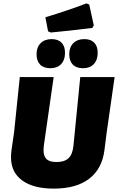

<svg xmlns="http://www.w3.org/2000/svg" viewBox="-20 -1102 697 1134"><path d="M491 -1082 507 -1075 534 -952 525 -937Q380 -919 280 -910L264 -917L248 -1000Q378 -1039 491 -1082ZM478 -871Q516 -871 536.5 -850Q557 -829 557 -790Q557 -748 534 -723.5Q511 -699 471 -699Q431 -699 410 -720.5Q389 -742 389 -782Q389 -823 413 -847Q437 -871 478 -871ZM285 -871Q323 -871 343.5 -850Q364 -829 364 -790Q364 -748 341 -723.5Q318 -699 278 -699Q238 -699 217 -720.5Q196 -742 196 -782Q196 -823 220 -847Q244 -871 285 -871ZM657 -647 610 -319 597 -216Q583 -105 507 -46.5Q431 12 297 12Q178 12 111.5 -36Q45 -84 45 -173Q45 -194 48 -216L63 -319L97 -647H297L239 -243Q237 -223 237 -216Q237 -179 255 -162Q273 -145 314 -145Q361 -145 385 -168Q409 -191 414 -243L454 -647Z"/></svg>

Font: Alegreya Sans SC Black
Style: Italic
Weight: 900
Italic angle: -7°
Designer: Juan Pablo del Peral
Foundry: Huerta Tipografica
Version: Version 2.007